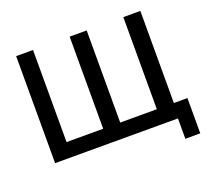

<svg xmlns="http://www.w3.org/2000/svg" viewBox="-139 -886 1306 1197"><g transform="rotate(-20 514.0 -287.5)"><path d="M895 135V0H80V-710H192V-99H435V-710H548V-99H791V-710H904V-99H994V135Z"/></g></svg>

Font: Raleway SemiBold
Style: Regular
Weight: 600
Designer: Matt McInerney, Pablo Impallari, Rodrigo Fuenzalida
Foundry: Matt McInerney, Pablo Impallari, Rodrigo Fuenzalida
Version: Version 4.026